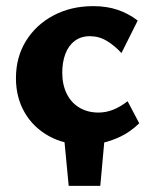

<svg xmlns="http://www.w3.org/2000/svg" viewBox="-20 -458 495 626"><path d="M204 148 184 -61H326L307 148ZM258 14Q191 14 140 -14Q89 -42 60.5 -91Q32 -140 32 -203Q32 -272 65 -325Q98 -378 155 -408Q212 -438 284 -438Q328 -438 363.5 -426Q399 -414 429 -391L376 -285Q354 -309 328.5 -324.5Q303 -340 273 -340Q244 -340 223.5 -324.5Q203 -309 193 -282Q183 -255 183 -221Q183 -182 197.5 -152.5Q212 -123 239 -107Q266 -91 301 -91Q326 -91 349.5 -100.5Q373 -110 396 -128L434 -56Q405 -28 373.5 -13Q342 2 313 8Q284 14 258 14Z"/></svg>

Font: Ysabeau ExtraBold
Style: Regular
Weight: 800
Designer: Christian Thalmann (Catharsis Fonts)
Version: Version 2.002